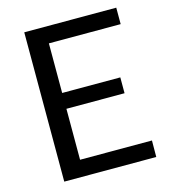

<svg xmlns="http://www.w3.org/2000/svg" viewBox="-107 -803 793 890"><g transform="rotate(-15 289.0 -358.0)"><path d="M533.5 -79 533 0H91.5V-716.5H533V-637.5H188.5V-399.5H467.5V-323.5H188.5V-79Z"/></g></svg>

Font: Lato 2
Style: Regular
Weight: 400
Designer: Lukasz Dziedzic with Adam Twardoch and Botio Nikoltchev
Foundry: tyPoland Lukasz Dziedzic
Version: Version 2.015; 2015-08-06; http://www.latofonts.com/